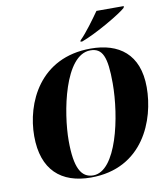

<svg xmlns="http://www.w3.org/2000/svg" viewBox="-99 -1017 975 1112"><g transform="rotate(-10 388.0 -461.5)"><path d="M424 -782 422 -774H433C520 -806 670 -894 702 -924L705 -934H544C513 -890 462 -819 424 -782ZM346 11C653 11 754 -256 754 -448C754 -644 637 -725 473 -725C172 -725 63 -475 63 -282C63 -83 171 11 346 11ZM361 1C290 1 255 -62 255 -221C255 -385 317 -715 469 -715C540 -715 564 -662 564 -505C564 -308 498 1 361 1Z"/></g></svg>

Font: Noto Serif Display SemiCondensed Black
Style: Italic
Weight: 900
Width: 4
Italic angle: -12°
Designer: Monotype Design Team
Foundry: Monotype Imaging Inc.
Version: Version 2.009